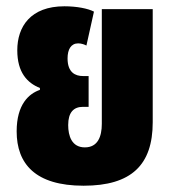

<svg xmlns="http://www.w3.org/2000/svg" viewBox="-20 -577 558 611"><path d="M246 14C398 14 466 -52 466 -188V-548H304V-183C304 -142 291 -108 250 -108C208 -108 197 -145 197 -179C197 -219 214 -237 244 -237H262V-335H244C220 -335 195 -346 195 -391C195 -420 206 -439 229 -439C239 -439 250 -435 255 -432L279 -540C260 -550 224 -557 185 -557C77 -557 35 -492 35 -417C35 -346 67 -313 107 -297V-291C72 -279 33 -245 33 -159C33 -56 92 14 246 14Z"/></svg>

Font: Noto Sans Thai ExtCond Blk
Style: Regular
Weight: 900
Width: 2
Designer: Monotype Design Team
Foundry: Monotype Imaging Inc.
Version: Version 2.002